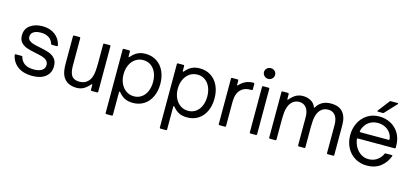

<svg xmlns="http://www.w3.org/2000/svg" viewBox="-75 -1366 4670 2169"><g transform="rotate(15 2260.5 -281.5)"><path d="M45 -167V-169Q45 -178 54 -178H123Q133 -178 134 -169Q147 -120 186.5 -92.5Q226 -65 295 -65Q353 -65 387.5 -87Q422 -109 422 -150Q422 -182 401.5 -201.5Q381 -221 349.5 -231Q318 -241 266 -251Q201 -264 161.5 -277.5Q122 -291 94 -321Q66 -351 66 -404Q66 -479 122.5 -521Q179 -563 267 -563Q354 -563 413 -519Q472 -475 489 -398V-396Q489 -387 480 -387H421Q412 -387 410 -396Q395 -443 358 -465.5Q321 -488 267 -488Q212 -488 181.5 -467.5Q151 -447 151 -411Q151 -383 170 -367Q189 -351 217 -342.5Q245 -334 296 -324Q363 -311 405 -296.5Q447 -282 477 -249.5Q507 -217 507 -159Q507 -81 451 -35.5Q395 10 294 10Q192 10 127 -37Q62 -84 45 -167Z M652 -77Q626 -126 626 -220V-543Q626 -553 636 -553H701Q711 -553 711 -543V-220Q711 -132 743 -96Q771 -65 828 -65Q891 -65 929 -106Q956 -134 967.5 -183Q979 -232 979 -317V-543Q979 -553 989 -553H1054Q1064 -553 1064 -543V-10Q1064 0 1054 0H989Q979 0 979 -10V-67Q979 -74 974 -74Q969 -74 963 -66Q928 -26 892.5 -8Q857 10 815 10Q699 10 652 -77Z M1719 -277Q1719 -193 1688.5 -127.5Q1658 -62 1602.5 -26Q1547 10 1473 10Q1420 10 1381 -8Q1342 -26 1304 -71Q1301 -75 1297 -75Q1292 -75 1292 -67V200Q1292 210 1282 210H1217Q1207 210 1207 200V-543Q1207 -553 1217 -553H1282Q1292 -553 1292 -543V-486Q1292 -478 1297 -478Q1301 -478 1304 -482Q1342 -526 1381 -544.5Q1420 -563 1473 -563Q1546 -563 1602 -527Q1658 -491 1688.5 -426Q1719 -361 1719 -277ZM1289 -277Q1289 -216 1311.5 -168Q1334 -120 1374 -92.5Q1414 -65 1465 -65Q1516 -65 1554.5 -92.5Q1593 -120 1613.5 -168Q1634 -216 1634 -277Q1634 -337 1613.5 -385Q1593 -433 1554.5 -460.5Q1516 -488 1465 -488Q1414 -488 1374 -461Q1334 -434 1311.5 -385.5Q1289 -337 1289 -277Z M2353 -277Q2353 -193 2322.5 -127.5Q2292 -62 2236.5 -26Q2181 10 2107 10Q2054 10 2015 -8Q1976 -26 1938 -71Q1935 -75 1931 -75Q1926 -75 1926 -67V200Q1926 210 1916 210H1851Q1841 210 1841 200V-543Q1841 -553 1851 -553H1916Q1926 -553 1926 -543V-486Q1926 -478 1931 -478Q1935 -478 1938 -482Q1976 -526 2015 -544.5Q2054 -563 2107 -563Q2180 -563 2236 -527Q2292 -491 2322.5 -426Q2353 -361 2353 -277ZM1923 -277Q1923 -216 1945.5 -168Q1968 -120 2008 -92.5Q2048 -65 2099 -65Q2150 -65 2188.5 -92.5Q2227 -120 2247.5 -168Q2268 -216 2268 -277Q2268 -337 2247.5 -385Q2227 -433 2188.5 -460.5Q2150 -488 2099 -488Q2048 -488 2008 -461Q1968 -434 1945.5 -385.5Q1923 -337 1923 -277Z M2484 0Q2474 0 2474 -10V-543Q2474 -553 2484 -553H2549Q2559 -553 2559 -543V-495Q2559 -487 2564 -487Q2568 -487 2571 -491Q2606 -529 2645.5 -546Q2685 -563 2734 -563Q2744 -563 2744 -553V-488Q2744 -478 2734 -478H2715Q2648 -478 2608 -438Q2559 -391 2559 -291V-10Q2559 0 2549 0Z M2847 0Q2837 0 2837 -10V-543Q2837 -553 2847 -553H2912Q2922 -553 2922 -543V-10Q2922 0 2912 0ZM2815 -711Q2815 -737 2834 -755Q2853 -773 2880 -773Q2907 -773 2926 -755Q2945 -737 2945 -711Q2945 -685 2926 -666.5Q2907 -648 2880 -648Q2853 -648 2834 -666.5Q2815 -685 2815 -711Z M3074 0Q3064 0 3064 -10V-543Q3064 -553 3074 -553H3139Q3149 -553 3149 -543V-486Q3149 -478 3154 -478Q3158 -478 3161 -482Q3198 -526 3234 -544.5Q3270 -563 3313 -563Q3365 -563 3405.5 -540Q3446 -517 3462 -474Q3467 -462 3473 -473Q3526 -563 3641 -563Q3733 -563 3779 -510.5Q3825 -458 3825 -360V-10Q3825 0 3815 0H3750Q3740 0 3740 -10V-340Q3740 -411 3710.5 -449.5Q3681 -488 3628 -488Q3573 -488 3538 -451Q3510 -421 3498.5 -373Q3487 -325 3487 -250V-10Q3487 0 3477 0H3412Q3402 0 3402 -10V-340Q3402 -410 3371.5 -449Q3341 -488 3289 -488Q3234 -488 3199 -448Q3173 -419 3161 -373Q3149 -327 3149 -250V-10Q3149 0 3139 0Z M3940 -275Q3940 -352 3972 -417.5Q4004 -483 4064.5 -523Q4125 -563 4207 -563Q4278 -563 4339 -531Q4400 -499 4437 -437.5Q4474 -376 4474 -290V-270Q4474 -260 4464 -260H4034Q4029 -260 4026.5 -257Q4024 -254 4025 -250Q4029 -223 4035 -205Q4056 -141 4102.5 -103Q4149 -65 4208 -65Q4265 -65 4307 -94.5Q4349 -124 4370 -170Q4373 -178 4381 -178H4452Q4457 -178 4460 -175.5Q4463 -173 4461 -169Q4432 -89 4368 -39.5Q4304 10 4209 10Q4131 10 4069.5 -27Q4008 -64 3974 -129Q3940 -194 3940 -275ZM4373 -335Q4378 -335 4380.5 -338Q4383 -341 4382 -345Q4378 -373 4371 -389Q4350 -436 4306.5 -462Q4263 -488 4209 -488Q4154 -488 4112.5 -462Q4071 -436 4048 -389Q4039 -370 4034 -346V-344Q4034 -335 4043 -335ZM4175 -611Q4169 -611 4167 -615Q4165 -619 4169 -623L4272 -757Q4276 -763 4285 -763H4364Q4370 -763 4371.5 -759.5Q4373 -756 4369 -751L4243 -616Q4238 -611 4231 -611Z"/></g></svg>

Font: Open Sauce Two
Style: Regular
Weight: 400
Designer: Alfredo Marco Pradil
Foundry: Creative Sauce Fz LLC
Version: Version 1.477